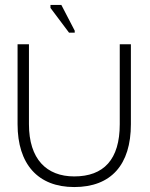

<svg xmlns="http://www.w3.org/2000/svg" viewBox="-20 -742 607 776"><path d="M280 14C429 14 509 -76 509 -240V-563H464V-240C464 -97 399 -29 280 -29C168 -29 97 -99 97 -240V-563H51V-240C51 -79 133 14 280 14ZM282 -610V-618L228 -722H184V-710L259 -610Z"/></svg>

Font: OSH Darker Grotesque
Style: Regular
Weight: 400
Designer: Gabriel Lam
Foundry: TypeRant
Version: Version 1.000;Glyphs 3.1.1 (3148)